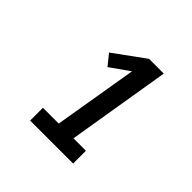

<svg xmlns="http://www.w3.org/2000/svg" viewBox="-137 -968 774 774"><g transform="rotate(45 250.0 -580.5)"><path d="M132 -323V-396H222L282 -754L200 -696L163 -742L295 -838H379L306 -396H377V-323Z"/></g></svg>

Font: Iosevka Curly Slab Semibold
Style: Italic
Weight: 600
Italic angle: -9°
Monospace: yes
Designer: Belleve Invis
Foundry: Belleve Invis
Version: Version 22.1.2; ttfautohint (v1.8.4)